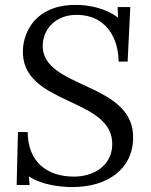

<svg xmlns="http://www.w3.org/2000/svg" viewBox="-20 -736 606 772"><path d="M52.2 -205.1 46.9 7.8H99.1L96.2 -26.9C146.5 6.8 219.7 16.1 271 16.1C419.9 16.1 510.3 -62 515.1 -172.9C527.8 -410.2 142.1 -375 151.9 -558.1C155.3 -621.1 205.1 -676.3 288.1 -676.3C405.3 -676.3 456.1 -584.5 457 -488.3H493.2L503.9 -707.5H453.1L454.6 -665C402.3 -704.6 335.4 -716.3 284.2 -716.3C122.1 -716.3 76.2 -606.9 72.3 -539.1C59.1 -308.1 440.9 -349.1 431.2 -149.9C427.2 -68.8 356 -25.9 277.8 -25.9C171.9 -25.9 92.3 -82 91.3 -205.1Z"/></svg>

Font: Lora Italic
Style: Regular
Weight: 400
Italic angle: -3°
Designer: Olga Karpushina, Alexei Vanyashin
Foundry: Cyreal
Version: Version 1.011;PS 001.011;hotconv 1.0.70;makeotf.lib2.5.58329